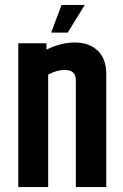

<svg xmlns="http://www.w3.org/2000/svg" viewBox="-20 -757 499 777"><path d="M168 -556Q226 -585 283 -585Q340 -585 375 -552.5Q410 -520 410 -457V0H287V-431Q287 -474 243 -474Q209 -474 175 -455V0H54V-582H168ZM229 -737H323L254 -625H187Z"/></svg>

Font: Khand Semibold
Style: Regular
Weight: 600
Designer: Devanagari: Sanchit Sawaria, Jyotish Sonowal; Latin: Satya Rajpurohit
Foundry: Indian Type Foundry
Version: Version 1.100;PS 1.0;hotconv 1.0.78;makeotf.lib2.5.61930; tt